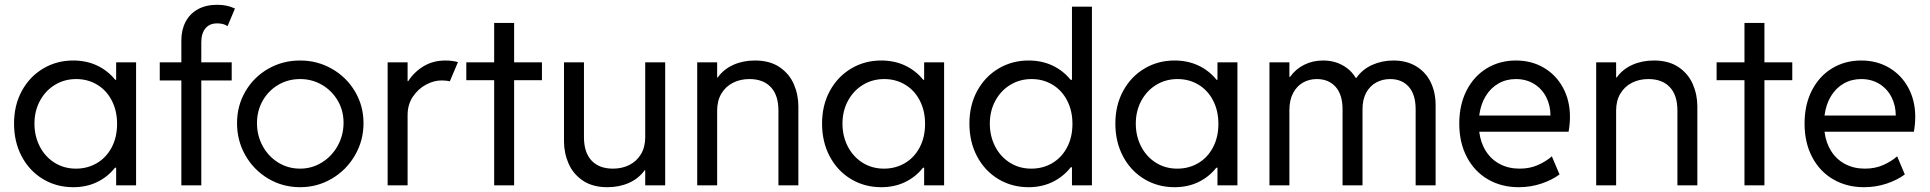

<svg xmlns="http://www.w3.org/2000/svg" viewBox="-20 -780 8123 808"><path d="M468.8 -74.2H463.9Q433.1 -35.2 388.4 -13.7Q343.8 7.8 288.1 7.8Q217.8 7.8 160.9 -26.4Q104 -60.5 71.5 -121.6Q39.1 -182.6 39.1 -259.8Q39.1 -337.4 72 -397.7Q105 -458 161.9 -491.7Q218.8 -525.4 288.1 -525.4Q343.3 -525.4 388.2 -504.4Q433.1 -483.4 464.8 -444.3H468.8V-517.6H552.7V0H468.8ZM472.7 -258.8Q472.7 -314 450.4 -356.9Q428.2 -399.9 388.9 -423.6Q349.6 -447.3 300.8 -447.3Q251.5 -447.3 211.4 -423.1Q171.4 -398.9 148.2 -356Q125 -313 125 -259.8Q125 -207.5 147.2 -164.1Q169.4 -120.6 209.2 -95.5Q249 -70.3 299.8 -70.3Q348.1 -70.3 387.7 -93.5Q427.2 -116.7 450 -159.7Q472.7 -202.6 472.7 -258.8Z M652.3 -517.6H743.2V-610.4Q743.2 -654.3 761 -688.2Q778.8 -722.2 812.7 -741Q846.7 -759.8 893.6 -759.8Q916.5 -759.8 934.1 -755.9Q951.7 -752 968.8 -744.1L937.5 -669.9Q921.9 -681.6 893.6 -681.6Q861.8 -681.6 844.5 -660.6Q827.1 -639.6 827.1 -601.6V-517.6H955.1V-441.4H827.1V0H743.2V-441.4H652.3Z M977.5 -261.7Q977.5 -335 1012.7 -395.3Q1047.9 -455.6 1108.6 -490.5Q1169.4 -525.4 1243.2 -525.4Q1315.4 -525.4 1376.7 -490.5Q1438 -455.6 1473.9 -395Q1509.8 -334.5 1509.8 -261.7Q1509.8 -188.5 1473.9 -126.5Q1438 -64.5 1376.7 -28.3Q1315.4 7.8 1243.2 7.8Q1169.9 7.8 1108.9 -28.3Q1047.9 -64.5 1012.7 -126.2Q977.5 -188 977.5 -261.7ZM1425.8 -263.7Q1425.8 -314.9 1401.1 -356.9Q1376.5 -398.9 1334.7 -423.1Q1293 -447.3 1243.2 -447.3Q1192.4 -447.3 1150.9 -422.9Q1109.4 -398.4 1085.4 -356Q1061.5 -313.5 1061.5 -261.7Q1061.5 -209.5 1085.4 -165.5Q1109.4 -121.6 1150.9 -95.9Q1192.4 -70.3 1243.2 -70.3Q1292.5 -70.3 1334.5 -96.2Q1376.5 -122.1 1401.1 -166.5Q1425.8 -210.9 1425.8 -263.7Z M1611.3 -517.6H1695.3V-438.5H1697.8Q1723.6 -478 1763.4 -501.7Q1803.2 -525.4 1854.5 -525.4Q1870.1 -525.4 1885.3 -523.2Q1900.4 -521 1907.2 -518.6L1873 -437.5Q1870.1 -439 1859.6 -440.2Q1849.1 -441.4 1836.9 -441.4Q1805.7 -441.4 1772.5 -423.6Q1739.3 -405.8 1717.3 -372.8Q1695.3 -339.8 1695.3 -295.9V0H1611.3Z M2059.6 -442.4H1942.4V-517.6H2059.6V-683.6H2143.6V-517.6H2260.7V-442.4H2143.6V0H2059.6Z M2353.5 -185.5V-517.6H2437.5V-203.1Q2437.5 -138.2 2469.5 -104.2Q2501.5 -70.3 2559.6 -70.3Q2598.1 -70.3 2628.9 -85.9Q2659.7 -101.6 2677.5 -131.3Q2695.3 -161.1 2695.3 -203.1V-517.6H2779.3V0H2695.3V-63.5H2692.9Q2668 -28.8 2627.2 -10.5Q2586.4 7.8 2536.1 7.8Q2474.1 7.8 2433.1 -19.8Q2392.1 -47.4 2372.8 -91.6Q2353.5 -135.7 2353.5 -185.5Z M2914.1 -517.6H2998V-454.1H3000.5Q3025.4 -488.8 3066.2 -507.1Q3106.9 -525.4 3157.2 -525.4Q3219.2 -525.4 3260.3 -497.8Q3301.3 -470.2 3320.6 -426Q3339.8 -381.8 3339.8 -332V0H3255.9V-314.5Q3255.9 -379.4 3223.9 -413.3Q3191.9 -447.3 3133.8 -447.3Q3095.2 -447.3 3064.5 -431.6Q3033.7 -416 3015.9 -386.2Q2998 -356.4 2998 -314.5V0H2914.1Z M3869.1 -74.2H3864.3Q3833.5 -35.2 3788.8 -13.7Q3744.1 7.8 3688.5 7.8Q3618.2 7.8 3561.3 -26.4Q3504.4 -60.5 3471.9 -121.6Q3439.5 -182.6 3439.5 -259.8Q3439.5 -337.4 3472.4 -397.7Q3505.4 -458 3562.3 -491.7Q3619.1 -525.4 3688.5 -525.4Q3743.7 -525.4 3788.6 -504.4Q3833.5 -483.4 3865.2 -444.3H3869.1V-517.6H3953.1V0H3869.1ZM3873 -258.8Q3873 -314 3850.8 -356.9Q3828.6 -399.9 3789.3 -423.6Q3750 -447.3 3701.2 -447.3Q3651.9 -447.3 3611.8 -423.1Q3571.8 -398.9 3548.6 -356Q3525.4 -313 3525.4 -259.8Q3525.4 -207.5 3547.6 -164.1Q3569.8 -120.6 3609.6 -95.5Q3649.4 -70.3 3700.2 -70.3Q3748.5 -70.3 3788.1 -93.5Q3827.6 -116.7 3850.3 -159.7Q3873 -202.6 3873 -258.8Z M4491.2 0V-76.2H4486.3Q4455.1 -36.6 4409.9 -14.4Q4364.7 7.8 4308.6 7.8Q4238.3 7.8 4181.4 -26.4Q4124.5 -60.5 4092 -121.6Q4059.6 -182.6 4059.6 -259.8Q4059.6 -337.4 4092.5 -397.7Q4125.5 -458 4182.4 -491.7Q4239.3 -525.4 4308.6 -525.4Q4363.8 -525.4 4408.7 -504.4Q4453.6 -483.4 4485.4 -444.3H4491.2V-752H4575.2V0ZM4493.2 -258.8Q4493.2 -314 4470.9 -356.9Q4448.7 -399.9 4409.4 -423.6Q4370.1 -447.3 4321.3 -447.3Q4272 -447.3 4231.9 -423.1Q4191.9 -398.9 4168.7 -356Q4145.5 -313 4145.5 -259.8Q4145.5 -207.5 4167.7 -164.1Q4189.9 -120.6 4229.7 -95.5Q4269.5 -70.3 4320.3 -70.3Q4368.7 -70.3 4408.2 -93.5Q4447.8 -116.7 4470.5 -159.7Q4493.2 -202.6 4493.2 -258.8Z M5103.5 -74.2H5098.6Q5067.9 -35.2 5023.2 -13.7Q4978.5 7.8 4922.9 7.8Q4852.5 7.8 4795.7 -26.4Q4738.8 -60.5 4706.3 -121.6Q4673.8 -182.6 4673.8 -259.8Q4673.8 -337.4 4706.8 -397.7Q4739.7 -458 4796.6 -491.7Q4853.5 -525.4 4922.9 -525.4Q4978 -525.4 5022.9 -504.4Q5067.9 -483.4 5099.6 -444.3H5103.5V-517.6H5187.5V0H5103.5ZM5107.4 -258.8Q5107.4 -314 5085.2 -356.9Q5063 -399.9 5023.7 -423.6Q4984.4 -447.3 4935.5 -447.3Q4886.2 -447.3 4846.2 -423.1Q4806.2 -398.9 4783 -356Q4759.8 -313 4759.8 -259.8Q4759.8 -207.5 4782 -164.1Q4804.2 -120.6 4844 -95.5Q4883.8 -70.3 4934.6 -70.3Q4982.9 -70.3 5022.5 -93.5Q5062 -116.7 5084.7 -159.7Q5107.4 -202.6 5107.4 -258.8Z M5322.3 -517.6H5406.2V-456.1H5408.7Q5432.1 -489.3 5468.3 -507.3Q5504.4 -525.4 5547.9 -525.4Q5593.8 -525.4 5629.6 -505.6Q5665.5 -485.8 5685.5 -452.1H5688Q5713.4 -488.3 5754.6 -506.8Q5795.9 -525.4 5843.8 -525.4Q5899.9 -525.4 5940.2 -500.7Q5980.5 -476.1 6001 -433.6Q6021.5 -391.1 6021.5 -337.9V0H5937.5V-320.3Q5937.5 -381.8 5908.7 -414.6Q5879.9 -447.3 5830.1 -447.3Q5798.3 -447.3 5772 -433.1Q5745.6 -418.9 5729.7 -390.4Q5713.9 -361.8 5713.9 -320.3V0H5629.9V-320.3Q5629.9 -381.8 5600.6 -414.6Q5571.3 -447.3 5521.5 -447.3Q5489.7 -447.3 5463.6 -432.6Q5437.5 -418 5421.9 -388.4Q5406.2 -358.9 5406.2 -316.4V0H5322.3Z M6121.1 -259.8Q6121.1 -339.4 6152.1 -399.7Q6183.1 -460 6237.3 -492.7Q6291.5 -525.4 6359.4 -525.4Q6425.3 -525.4 6477.1 -494.9Q6528.8 -464.4 6557.9 -410.4Q6586.9 -356.4 6586.9 -288.1Q6586.9 -257.8 6581.1 -225.6H6205.1Q6210.9 -178.7 6233.4 -143.6Q6255.9 -108.4 6292.2 -89.4Q6328.6 -70.3 6375 -70.3Q6417.5 -70.3 6451.4 -85.2Q6485.4 -100.1 6510.7 -122.1L6543 -45.9Q6510.7 -22 6465.8 -7.1Q6420.9 7.8 6371.1 7.8Q6298.8 7.8 6241.9 -25.1Q6185.1 -58.1 6153.1 -118.9Q6121.1 -179.7 6121.1 -259.8ZM6504.9 -293.9Q6504.9 -335.9 6487.1 -371.1Q6469.2 -406.2 6436 -426.8Q6402.8 -447.3 6359.4 -447.3Q6318.8 -447.3 6285.9 -428.5Q6252.9 -409.7 6231.9 -375Q6210.9 -340.3 6205.1 -293.9Z M6697.3 -517.6H6781.2V-454.1H6783.7Q6808.6 -488.8 6849.4 -507.1Q6890.1 -525.4 6940.4 -525.4Q7002.4 -525.4 7043.5 -497.8Q7084.5 -470.2 7103.8 -426Q7123 -381.8 7123 -332V0H7039.1V-314.5Q7039.1 -379.4 7007.1 -413.3Q6975.1 -447.3 6917 -447.3Q6878.4 -447.3 6847.7 -431.6Q6816.9 -416 6799.1 -386.2Q6781.2 -356.4 6781.2 -314.5V0H6697.3Z M7321.3 -442.4H7204.1V-517.6H7321.3V-683.6H7405.3V-517.6H7522.5V-442.4H7405.3V0H7321.3Z M7574.2 -259.8Q7574.2 -339.4 7605.2 -399.7Q7636.2 -460 7690.4 -492.7Q7744.6 -525.4 7812.5 -525.4Q7878.4 -525.4 7930.2 -494.9Q7981.9 -464.4 8011 -410.4Q8040 -356.4 8040 -288.1Q8040 -257.8 8034.2 -225.6H7658.2Q7664.1 -178.7 7686.5 -143.6Q7709 -108.4 7745.4 -89.4Q7781.7 -70.3 7828.1 -70.3Q7870.6 -70.3 7904.5 -85.2Q7938.5 -100.1 7963.9 -122.1L7996.1 -45.9Q7963.9 -22 7918.9 -7.1Q7874 7.8 7824.2 7.8Q7752 7.8 7695.1 -25.1Q7638.2 -58.1 7606.2 -118.9Q7574.2 -179.7 7574.2 -259.8ZM7958 -293.9Q7958 -335.9 7940.2 -371.1Q7922.4 -406.2 7889.2 -426.8Q7856 -447.3 7812.5 -447.3Q7772 -447.3 7739 -428.5Q7706.1 -409.7 7685.1 -375Q7664.1 -340.3 7658.2 -293.9Z"/></svg>

Font: Reddit Sans Chocolate
Style: Regular
Weight: 400
Designer: Stephen Hutchings
Foundry: Reddit
Version: Version 1.013